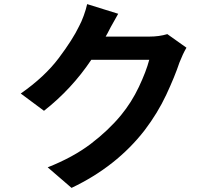

<svg xmlns="http://www.w3.org/2000/svg" viewBox="-20 -855 1040 934"><path d="M794 -689 887 -623Q869 -592 853 -551Q830 -482 788.5 -393.5Q747 -305 684 -222Q547 -45 328 59L212 -41Q336 -90 422 -155.5Q508 -221 569 -295Q620 -357 655.5 -432Q691 -507 706 -564H424Q329 -422 194 -316L81 -400Q197 -481 265.5 -572Q334 -663 365 -728Q376 -748 387 -778Q398 -808 404 -835L555 -788Q534 -752 518 -722Q510 -705 503 -693L494 -677H707Q754 -677 794 -689Z"/></svg>

Font: Source Han Sans CN Bold
Style: Bold
Weight: 700
Designer: Ryoko NISHIZUKA 西塚涼子 (kana & ideographs); Paul D. Hunt (Latin, Greek & Cyrillic); Wenlong ZHANG 张文龙 (bopomofo); Sandoll 
Foundry: Adobe Systems Incorporated
Version: Version 1.00;May 30, 2023;FontCreator 11.5.0.2422 32-bit